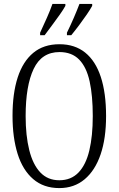

<svg xmlns="http://www.w3.org/2000/svg" viewBox="-20 -951 607 981"><path d="M283 10Q203 10 149.5 -36Q96 -82 70 -165Q44 -248 44 -359Q44 -474 70.5 -555.5Q97 -637 150 -681Q203 -725 284 -725Q362 -725 415 -682.5Q468 -640 495 -558Q522 -476 522 -358Q522 -244 494 -162Q466 -80 412.5 -35Q359 10 283 10ZM283 -30Q343 -30 381 -69.5Q419 -109 436.5 -182.5Q454 -256 454 -358Q454 -462 438 -535Q422 -608 384.5 -646.5Q347 -685 284 -685Q193 -685 152 -599Q111 -513 111 -358Q111 -258 129.5 -184Q148 -110 186 -70Q224 -30 283 -30ZM322 -784Q342 -825 357.5 -861Q373 -897 386 -931H451V-921Q442 -904 423.5 -877Q405 -850 384 -822Q363 -794 344 -771H322ZM185 -784Q204 -825 220 -861Q236 -897 248 -931H314V-921Q305 -904 286 -877Q267 -850 246 -822Q225 -794 208 -771H185Z"/></svg>

Font: Noto Serif Khmer ExtraCondensed Light
Style: Regular
Weight: 300
Width: 2
Designer: Danh Hong and the Monotype Design Team
Foundry: Monotype Imaging Inc.
Version: Version 2.004